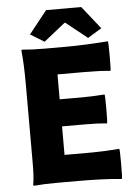

<svg xmlns="http://www.w3.org/2000/svg" viewBox="-63 -1002 755 1060"><g transform="rotate(-5 315.0 -472.5)"><path d="M569 10Q469 0 328 0H207Q136 0 86 5Q78 5 78 0Q87 -38 86 -153Q86 -175 86 -186V-372V-558Q86 -670 78 -744Q78 -749 86 -749Q134 -744 204 -744H322Q428 -744 558 -754Q561 -747 561 -671Q561 -595 558 -590Q504 -596 412 -596H265V-458H390Q446 -458 514 -463Q517 -459 517 -383Q517 -307 514 -303Q462 -308 390 -308H265V-150H417Q482 -150 569 -157Q572 -152 572 -74.5Q572 3 569 10ZM210 -782 133 -829 233 -955H330H428L528 -829L451 -782L333 -876H328Z"/></g></svg>

Font: GenSekiGothic TW H
Style: Regular
Weight: 900
Version: Version 1.501;PS 1;hotconv 16.6.51;makeotf.lib2.5.65220